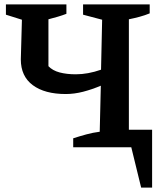

<svg xmlns="http://www.w3.org/2000/svg" viewBox="-20 -672 744 876"><path d="M280 -243Q184 -243 129.5 -283.5Q75 -324 75 -401L80 -582L7 -605V-652H283V-609Q265 -602 244.5 -596Q224 -590 201 -584V-370Q220 -350 252 -341.5Q284 -333 326 -333Q381 -333 441 -354L446 -582L359 -605V-652H663V-611Q641 -602 617 -595.5Q593 -589 568 -584V-80H674V184H624L579 0H314V-41Q345 -51 374.5 -59Q404 -67 435 -71L440 -281Q400 -264 359.5 -253.5Q319 -243 280 -243Z"/></svg>

Font: Piazzolla SC SemiBold
Style: Regular
Weight: 600
Designer: Juan Pablo del Peral
Foundry: Huerta Tipografica
Version: Version 1.330